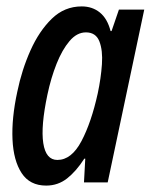

<svg xmlns="http://www.w3.org/2000/svg" viewBox="-20 -569 470 599"><path d="M124 10Q73 10 47.5 -29Q22 -68 19 -134Q16 -200 34 -283Q48 -351 75 -411.5Q102 -472 141.5 -510.5Q181 -549 235 -549Q268 -549 291.5 -530Q315 -511 325 -472H328L351 -539H430L316 0H242L246 -74H243Q218 -35 189.5 -12.5Q161 10 124 10ZM159 -70Q203 -70 234 -128.5Q265 -187 285 -278Q295 -325 298 -368.5Q301 -412 290 -440Q279 -468 248 -468Q220 -468 197 -441Q174 -414 156.5 -370Q139 -326 128 -274Q107 -175 115 -122.5Q123 -70 159 -70Z"/></svg>

Font: Noto Sans ExtraCondensed Medium
Style: Italic
Weight: 500
Width: 2
Italic angle: -12°
Designer: Monotype Design Team
Foundry: Monotype Imaging Inc.
Version: Version 2.013; ttfautohint (v1.8.4.7-5d5b)